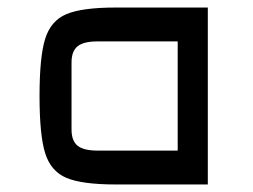

<svg xmlns="http://www.w3.org/2000/svg" viewBox="-20 -490 672 510"><path d="M85 0ZM532 0H288Q198 0 156.5 -17.5Q115 -35 100 -83Q85 -131 85 -235Q85 -339 100 -387Q115 -435 156.5 -452.5Q198 -470 288 -470H532ZM239 -380Q202 -380 186 -367Q170 -354 170 -324V-146Q170 -116 186 -103Q202 -90 239 -90H452V-380Z"/></svg>

Font: Changa
Style: Regular
Weight: 400
Designer: Eduardo Rodriguez Tunni
Foundry: Eduardo Rodriguez Tunni
Version: Version 2.002; ttfautohint (v1.5.10-5e6f)